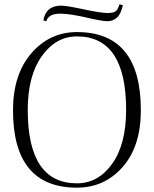

<svg xmlns="http://www.w3.org/2000/svg" viewBox="-20 -857 710 886"><path d="M40 -348Q40 -513 124.5 -611Q209 -709 335 -709Q630 -709 630 -348Q630 -182 546 -86.5Q462 9 335 9Q40 9 40 -348ZM108 -350Q108 -11 335 -11Q433 -11 497.5 -101Q562 -191 562 -350Q562 -689 335 -689Q238 -689 173 -598Q108 -507 108 -350ZM263 -831Q286 -831 366 -814Q446 -797 475.5 -797Q505 -797 515 -806Q525 -815 531 -837L547 -833Q538 -792 519.5 -775.5Q501 -759 475.5 -759Q450 -759 366 -779Q295 -794 258 -794Q203 -794 194 -759L180 -763Q192 -831 263 -831Z"/></svg>

Font: Antic Didone
Style: Regular
Weight: 400
Designer: Santiago Orozco
Foundry: Santiago Orozco
Version: Version 2.001